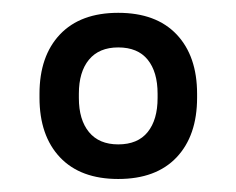

<svg xmlns="http://www.w3.org/2000/svg" viewBox="-20 -671 367 298"><path d="M163.5 -393.2Q104.9 -393.2 73.1 -426.8Q41.3 -460.5 41.3 -519.4V-525.4Q41.3 -584 73.1 -617.6Q104.9 -651.1 163.5 -651.1Q222.3 -651.1 254.1 -617.6Q285.9 -584 285.9 -525.4V-519.4Q285.9 -460.5 254.1 -426.8Q222.3 -393.2 163.5 -393.2ZM163.5 -446.9Q193.8 -446.9 209.2 -466Q224.6 -485.1 224.6 -518.9V-525.5Q224.6 -559.4 209.2 -578.4Q193.8 -597.4 163.5 -597.4Q133.8 -597.4 118.1 -578.4Q102.4 -559.4 102.4 -525.5V-518.9Q102.4 -485.1 118.1 -466Q133.8 -446.9 163.5 -446.9Z"/></svg>

Font: Anek Malayalam Medium
Style: Regular
Weight: 500
Designer: Maithili Shingre (Malayalam) & Yesha Goshar (Latin)
Foundry: Ek Type
Version: Version 1.003